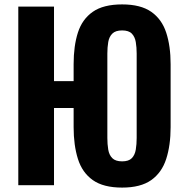

<svg xmlns="http://www.w3.org/2000/svg" viewBox="-20 -840 842 871"><path d="M534 11Q449 11 401 -23Q353 -57 333.5 -119Q314 -181 314 -263V-350H225V0H63V-810H225V-472H314V-549Q314 -632 333.5 -692.5Q353 -753 401 -786.5Q449 -820 534 -820Q618 -820 666 -786.5Q714 -753 734 -692Q754 -631 754 -549V-263Q754 -181 734 -119Q714 -57 666 -23Q618 11 534 11ZM534 -108Q564 -108 578 -122.5Q592 -137 596 -161.5Q600 -186 600 -214V-597Q600 -625 596 -649Q592 -673 578 -687.5Q564 -702 534 -702Q504 -702 489.5 -687.5Q475 -673 471 -649Q467 -625 467 -597V-214Q467 -186 471 -161.5Q475 -137 489.5 -122.5Q504 -108 534 -108Z"/></svg>

Font: Oswald SemiBold
Style: Regular
Weight: 600
Designer: Vernon Adams
Foundry: Vernon Adams
Version: Version 4.103;gftools[0.9.33.dev8+g029e19f]